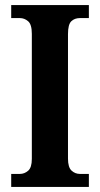

<svg xmlns="http://www.w3.org/2000/svg" viewBox="-20 -734 392 754"><path d="M24 0V-51H58Q76 -51 90.5 -63.5Q105 -76 105 -110V-601Q105 -638 90.5 -650.5Q76 -663 58 -663H24V-714H329V-663H294Q273 -663 260 -650.5Q247 -638 247 -600V-111Q247 -77 261 -64Q275 -51 294 -51H329V0Z"/></svg>

Font: Noto Serif Hebrew Condensed
Style: Bold
Weight: 700
Width: 3
Designer: Monotype Design Team
Foundry: Monotype Imaging Inc.
Version: Version 2.004; ttfautohint (v1.8.4.7-5d5b)